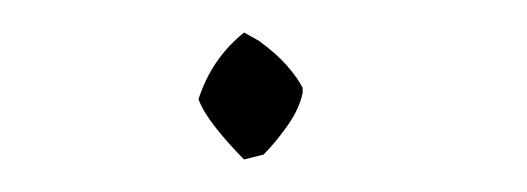

<svg xmlns="http://www.w3.org/2000/svg" viewBox="-20 -346 324 118"><path d="M130 -248Q121 -257 113 -267Q105 -277 102 -285Q110 -310 130 -326L139 -321Q150 -313 156.5 -305.5Q163 -298 166 -292V-289Q164 -279 156.5 -268.5Q149 -258 142 -251Z"/></svg>

Font: Labrada ExtraLight
Style: Regular
Weight: 200
Designer: Mercedes Jáuregui
Foundry: Omnibus-Type Team
Version: Version 1.000; ttfautohint (v1.8.4.7-5d5b)